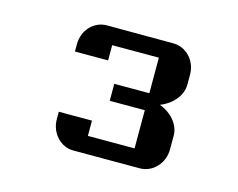

<svg xmlns="http://www.w3.org/2000/svg" viewBox="-65 -703 713 576"><g transform="rotate(15 291.5 -415.5)"><path d="M202.1 -221.7H408.7C448.7 -221.7 481.4 -256.8 481.4 -299.8V-342.8C481.4 -376.5 455.1 -407.2 417.5 -421.4C455.1 -436 481.4 -467.3 481.4 -501V-532.2C481.4 -575.7 448.7 -609.9 408.7 -609.9L202.1 -610.4C162.1 -610.4 129.9 -576.2 129.9 -532.7V-509.8H232.9V-557.1H377.9V-446.8H269V-394H377.9V-275.4H232.9V-322.8H129.9V-299.8C129.9 -256.8 162.1 -221.7 202.1 -221.7Z"/></g></svg>

Font: Atomic Age
Style: Regular
Weight: 400
Designer: James Grieshaber
Foundry: James Grieshaber
Version: Version 1.002